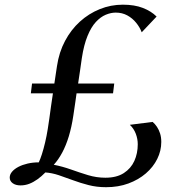

<svg xmlns="http://www.w3.org/2000/svg" viewBox="-20 -772 747 800"><path d="M422 8Q383 8 349 -0.8Q315 -9.5 284.2 -21Q253.5 -32.5 225 -42Q196.5 -51.5 169 -53.5Q153 -37 136.2 -25Q119.5 -13 102 -6.2Q84.5 0.5 65.5 0.5Q45.5 0.5 33 -8.5Q20.5 -17.5 20.5 -32Q20.5 -45 30.2 -56.5Q40 -68 56.8 -76.8Q73.5 -85.5 95.2 -90.5Q117 -95.5 141.5 -95.5Q147.5 -107.5 154.5 -129.2Q161.5 -151 168 -178.5Q174.5 -206 179 -234.5Q182 -252.5 185.5 -277.8Q189 -303 192.8 -330.8Q196.5 -358.5 200.5 -383H108.5L113.5 -424H206.5Q208.5 -436.5 210.2 -448.5Q212 -460.5 213.8 -472.8Q215.5 -485 217.5 -497Q226 -554.5 251 -601.5Q276 -648.5 313 -682Q350 -715.5 395.8 -734Q441.5 -752.5 492 -752.5Q540.5 -752.5 575.2 -739Q610 -725.5 632.5 -703L570.5 -637.5Q562.5 -658.5 547.2 -677.2Q532 -696 510.5 -707.8Q489 -719.5 462 -719.5Q442 -719.5 420.5 -710.5Q399 -701.5 379.5 -680.5Q360 -659.5 344.8 -622.5Q329.5 -585.5 321 -530Q317.5 -504.5 313.5 -477.5Q309.5 -450.5 305.5 -424H456L451 -383H299Q297.5 -370 294 -347.5Q290.5 -325 285.5 -290Q278.5 -243 266.8 -204.2Q255 -165.5 239 -135.8Q223 -106 204 -85.5Q240 -78.5 275.8 -65.8Q311.5 -53 347 -42.2Q382.5 -31.5 419 -31.5Q466 -31.5 495.8 -50.8Q525.5 -70 539.8 -101.5Q554 -133 554 -171Q554 -193 545.8 -214.8Q537.5 -236.5 521 -252L616 -264Q626 -255.5 634 -243.5Q642 -231.5 647 -216Q652 -200.5 652 -180.5Q652 -143.5 635.2 -109.8Q618.5 -76 587.8 -49.5Q557 -23 515 -7.5Q473 8 422 8Z"/></svg>

Font: Merriweather 120pt
Style: Italic
Weight: 400
Italic angle: -7.8°
Version: Version 2.101